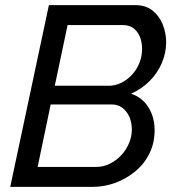

<svg xmlns="http://www.w3.org/2000/svg" viewBox="-20 -730 687 750"><path d="M171 -710H509Q549 -710 575.5 -689Q602 -668 615.5 -635Q629 -602 629 -565Q629 -523 612 -483.5Q595 -444 564 -413Q533 -382 492 -364Q536 -349 560 -310.5Q584 -272 584 -221Q584 -172 564 -131Q544 -90 509 -61Q474 -32 431 -16Q388 0 341 0H20ZM357 -78Q383 -78 408 -90Q433 -102 452.5 -122.5Q472 -143 483.5 -169.5Q495 -196 495 -224Q495 -251 485.5 -273Q476 -295 458.5 -308.5Q441 -322 416 -322H178L127 -78ZM405 -395Q430 -395 453.5 -406.5Q477 -418 495.5 -438Q514 -458 524.5 -484Q535 -510 535 -539Q535 -579 515.5 -605.5Q496 -632 461 -632H244L194 -395Z"/></svg>

Font: Raleway Thin Medium
Style: Italic
Weight: 500
Italic angle: -12°
Version: Version 4.026